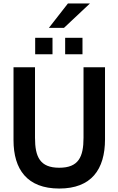

<svg xmlns="http://www.w3.org/2000/svg" viewBox="-20 -1078 680 1108"><path d="M262 -917H349L499 -1058H372ZM356 -765H456V-860H356ZM183 -765H283V-860H183ZM322 10C507 10 586 -100 586 -274V-690H462V-283C462 -172 433 -110 322 -110C211 -110 182 -172 182 -283V-690H58V-269C58 -100 137 10 322 10Z"/></svg>

Font: FREAK Grotesk Next
Style: Bold
Weight: 700
Width: 3
Designer: La Scuola Open Source
Foundry: La Scuola Open Source
Version: Version 1.000;PS 1.0;hotconv 1.0.72;makeotf.lib2.5.5900